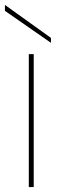

<svg xmlns="http://www.w3.org/2000/svg" viewBox="-32 -760 242 780"><path d="M85 0V-540H105V0ZM-12 -716V-740L175 -606V-586Z"/></svg>

Font: Poppins Thin
Style: Regular
Weight: 250
Designer: Ninad Kale (Devanagari), Jonny Pinhorn (Latin)
Foundry: Indian Type Foundry
Version: Version 3.200;PS 1.000;hotconv 16.6.54;makeotf.lib2.5.65590